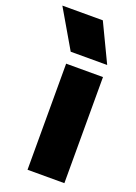

<svg xmlns="http://www.w3.org/2000/svg" viewBox="-211 -841 639 901"><g transform="rotate(20 109.0 -390.0)"><path d="M47.9 0V-529.8H231.9V0ZM-62 -779.8H140.1L231 -589.8H48.8Z"/></g></svg>

Font: Cooper Hewitt
Style: Heavy
Weight: 713
Designer: Village Type and Design LLC
Foundry: Cooper Hewitt Smithsonian Design Museum
Version: 1.000